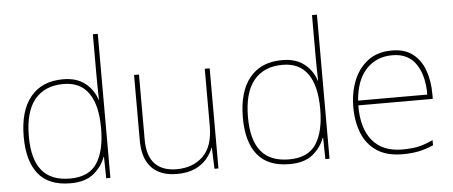

<svg xmlns="http://www.w3.org/2000/svg" viewBox="-51 -880 2381 1009"><g transform="rotate(-5 1139.5 -375.0)"><path d="M283 10Q169 10 114 -58Q59 -126 59 -254Q59 -391 119 -464.5Q179 -538 291 -538Q363 -538 407.5 -502.5Q452 -467 468 -414H470Q469 -448 468.5 -480Q468 -512 468 -543V-760H494V0H472L470 -113H468Q450 -63 406 -26.5Q362 10 283 10ZM283 -15Q383 -15 425.5 -80.5Q468 -146 468 -263V-266Q468 -386 424 -449.5Q380 -513 291 -513Q192 -513 139 -448.5Q86 -384 86 -254Q86 -134 134.5 -74.5Q183 -15 283 -15Z M1064 -528V0H1043L1039 -111H1037Q1026 -81 1002 -53Q978 -25 939.5 -7.5Q901 10 845 10Q757 10 711 -39Q665 -88 665 -182V-528H691V-186Q691 -98 731 -56.5Q771 -15 845 -15Q931 -15 984.5 -66.5Q1038 -118 1038 -226V-528Z M1439 10Q1325 10 1270 -58Q1215 -126 1215 -254Q1215 -391 1275 -464.5Q1335 -538 1447 -538Q1519 -538 1563.5 -502.5Q1608 -467 1624 -414H1626Q1625 -448 1624.5 -480Q1624 -512 1624 -543V-760H1650V0H1628L1626 -113H1624Q1606 -63 1562 -26.5Q1518 10 1439 10ZM1439 -15Q1539 -15 1581.5 -80.5Q1624 -146 1624 -263V-266Q1624 -386 1580 -449.5Q1536 -513 1447 -513Q1348 -513 1295 -448.5Q1242 -384 1242 -254Q1242 -134 1290.5 -74.5Q1339 -15 1439 -15Z M2026 -538Q2094 -538 2136 -505Q2178 -472 2198 -416.5Q2218 -361 2218 -291V-266H1825Q1824 -145 1878 -80Q1932 -15 2035 -15Q2083 -15 2117.5 -22Q2152 -29 2198 -50V-23Q2160 -6 2121.5 2Q2083 10 2035 10Q1952 10 1899.5 -25Q1847 -60 1822.5 -121Q1798 -182 1798 -259Q1798 -334 1823 -397.5Q1848 -461 1898.5 -499.5Q1949 -538 2026 -538ZM2026 -513Q1942 -513 1888.5 -456.5Q1835 -400 1826 -291H2191Q2192 -390 2151 -451.5Q2110 -513 2026 -513Z"/></g></svg>

Font: Noto Sans Devanagari Thin
Style: Regular
Weight: 100
Designer: Jelle Bosma - Monotype Design Team
Foundry: Monotype Imaging Inc.
Version: Version 2.004; ttfautohint (v1.8.4.7-5d5b)